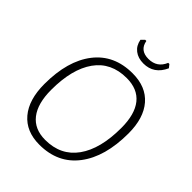

<svg xmlns="http://www.w3.org/2000/svg" viewBox="-234 -947 1073 1073"><g transform="rotate(45 302.5 -410.5)"><path d="M466 -827 481 -808Q444 -726 361 -726Q319 -726 291 -747.5Q263 -769 256 -808L275 -827H284Q295 -764 363 -764Q431 -764 457 -827ZM358 -645Q464 -645 521.5 -578.5Q579 -512 579 -391Q579 -206 498 -100Q417 6 271 6Q166 6 108.5 -62Q51 -130 51 -254Q51 -437 131.5 -541Q212 -645 358 -645ZM353 -603Q230 -603 165.5 -512.5Q101 -422 101 -258Q101 -150 145.5 -93Q190 -36 275 -36Q398 -36 463.5 -127.5Q529 -219 529 -384Q529 -492 484.5 -547.5Q440 -603 353 -603Z"/></g></svg>

Font: Alegreya Sans SC Light
Style: Italic
Weight: 300
Italic angle: -7°
Designer: Juan Pablo del Peral
Foundry: Huerta Tipografica
Version: Version 2.007